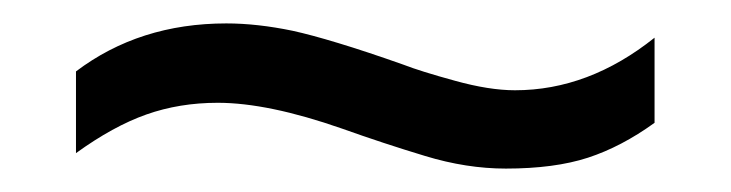

<svg xmlns="http://www.w3.org/2000/svg" viewBox="-20 -414 624 164"><path d="M412.1 -270Q378.4 -270 343 -280.8Q307.6 -291.5 272 -304.2Q209 -326.2 166 -326.2Q133.3 -326.2 105 -316.2Q76.7 -306.2 44.9 -283.2V-353Q99.1 -394 173.3 -394Q199.7 -394 230 -387.7Q245.6 -384.3 269 -377.2Q292.5 -370.1 324.2 -358.9Q339.4 -353 368.7 -345Q397.9 -336.9 419.9 -336.9Q482.9 -336.9 539.1 -381.8V-309.1Q510.7 -288.6 482.2 -279.3Q453.6 -270 412.1 -270Z"/></svg>

Font: Arimo Nerd Font
Style: Regular
Weight: 400
Designer: Steve Matteson
Foundry: Monotype Imaging Inc.
Version: Version 1.33;Nerd Fonts 3.2.1